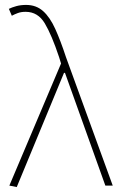

<svg xmlns="http://www.w3.org/2000/svg" viewBox="-20 -754 488 780"><path d="M48 6 18 0 228 -496 220 -522Q190 -612 162 -659Q134 -706 84 -706Q66 -706 52.5 -701Q39 -696 28 -690L16 -718Q28 -724 46 -729Q64 -734 86 -734Q127 -734 155 -709Q183 -684 204.5 -636.5Q226 -589 248 -522L438 0H408L244 -458H240Z"/></svg>

Font: Source Sans Variable
Style: Regular
Weight: 200
Designer: Paul D. Hunt
Foundry: Adobe Systems Incorporated
Version: Version 3.006;hotconv 1.0.111;makeotfexe 2.5.65597